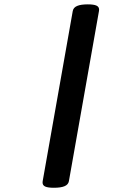

<svg xmlns="http://www.w3.org/2000/svg" viewBox="-20 -701 640 894"><path d="M441.4 -656.2Q441.4 -652.3 440.9 -649.9L300.8 142.6Q297.9 158.7 280.5 166Q263.2 173.3 231 173.3Q203.1 173.3 190.7 167.7Q178.2 162.1 178.2 148.9Q178.2 145 178.7 142.6L318.8 -649.9Q321.8 -666 339.1 -673.3Q356.4 -680.7 388.7 -680.7Q416.5 -680.7 429 -675Q441.4 -669.4 441.4 -656.2Z"/></svg>

Font: Courier Prime
Style: Bold Italic
Weight: 700
Italic angle: -10°
Designer: Alan Dague-Greene
Foundry: Quote-Unquote Apps
Version: Version 3.018